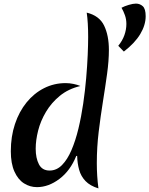

<svg xmlns="http://www.w3.org/2000/svg" viewBox="-20 -1027 828 1065"><path d="M403 -162Q370 -80 309.5 -34.5Q249 11 185 11Q146 11 113 -10Q80 -31 60 -75.5Q40 -120 40 -188Q40 -270 63 -339Q86 -408 127.5 -459Q169 -510 224.5 -538Q280 -566 344 -566Q366 -566 387.5 -561.5Q409 -557 426 -550Q359 -534 312 -495.5Q265 -457 235 -406.5Q205 -356 191.5 -302.5Q178 -249 178 -202Q178 -150 196 -115.5Q214 -81 255 -81Q294 -81 324 -111.5Q354 -142 376.5 -194.5Q399 -247 415 -313.5Q431 -380 441.5 -452Q452 -524 458 -593.5Q464 -663 466.5 -722.5Q469 -782 469 -822Q469 -861 467 -895.5Q465 -930 461 -957Q531 -940 557.5 -885Q584 -830 584 -750Q584 -690 574 -617.5Q564 -545 551 -464Q538 -383 527.5 -296.5Q517 -210 517 -122Q517 -51 526 18Q480 4 454.5 -22.5Q429 -49 419 -85Q409 -121 408 -162ZM654 -984Q671 -993 694.5 -1000Q718 -1007 734 -1007Q756 -1007 772 -992.5Q788 -978 788 -937Q788 -888 758 -838Q728 -788 667 -741L636 -773Q659 -801 670 -832Q681 -863 681 -894Q681 -920 673 -942.5Q665 -965 654 -984Z"/></svg>

Font: Merienda SemiBold
Style: Regular
Weight: 600
Designer: Eduardo Rodriguez Tunni
Foundry: Eduardo Rodriguez Tunni
Version: Version 2.001; ttfautohint (v1.8.4.7-5d5b)